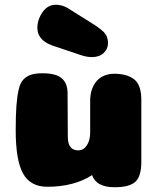

<svg xmlns="http://www.w3.org/2000/svg" viewBox="-20 -786 665 807"><path d="M265 -211Q265 -154 309 -154Q331 -154 345 -175Q359 -196 359 -229V-363Q359 -388 366 -409Q373 -430 386 -445Q399 -460 418 -468Q437 -476 460 -476Q514 -476 544 -452.5Q574 -429 574 -366V-106Q574 -45 549 -22Q524 1 461 1Q385 1 367 -50Q291 -1 179 -1Q108 -1 77 -56.5Q46 -112 46 -239Q46 -302 49 -341.5Q52 -381 58.5 -409.5Q65 -438 78.5 -452Q92 -466 110.5 -472Q129 -478 159 -478Q215 -478 239.5 -457Q264 -436 264 -394ZM263 -753 378 -681Q379 -680 388 -674Q397 -668 398.5 -666.5Q400 -665 407 -659.5Q414 -654 416.5 -651Q419 -648 423.5 -642Q428 -636 429.5 -631Q431 -626 432.5 -619.5Q434 -613 434 -606Q434 -580 415.5 -563Q397 -546 367 -546Q345 -546 321 -554L199 -595Q137 -618 137 -669Q137 -703 158.5 -734.5Q180 -766 215 -766Q240 -766 263 -753Z"/></svg>

Font: Coiny
Style: Regular
Weight: 400
Version: Version 001.001